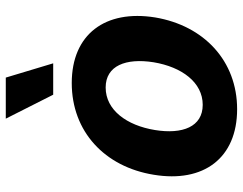

<svg xmlns="http://www.w3.org/2000/svg" viewBox="-107 -710 828 654"><g transform="rotate(-90 307.0 -383.0)"><path d="M262.1 10.7C426.1 10.7 546.5 -101.6 574.6 -268.5C601.9 -438.2 517.4 -552.6 351.2 -552.6C186.1 -552.6 65.7 -440.7 38.7 -273.1C10.7 -103.7 95.2 10.7 262.1 10.7ZM191.1 -269.2C206.7 -365.4 259.2 -437.1 335.9 -437.1C410.5 -437.1 436.8 -367.9 421.9 -273.8C405.9 -177.6 353.3 -106.5 277 -106.5C202.1 -106.5 175.8 -175.4 191.1 -269.2ZM229.8 -777.3 311.4 -615.8H418.3L369.7 -777.3Z"/></g></svg>

Font: Magic Ui Pro
Style: Bold Italic
Weight: 700
Italic angle: -9.39999°
Designer: Stefan Endress, Andreas Faust
Version: Version 1.000;FEAKit 1.0